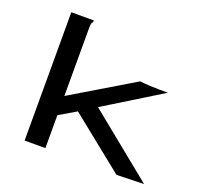

<svg xmlns="http://www.w3.org/2000/svg" viewBox="-118 -801 986 938"><g transform="rotate(20 375.0 -331.5)"><path d="M295 -223 207 -171V0H99V-667H216V-659Q210 -653 208.5 -646Q207 -639 207 -622V-271L531 -465Q551 -462 582.5 -460.5Q614 -459 633 -459H677L380 -276L720 0L578 4Z"/></g></svg>

Font: Inconsolata ExtraExpanded SemiBold
Style: Regular
Weight: 600
Width: 8
Monospace: yes
Designer: Raph Levien, Cyreal, Brenton Simpson
Foundry: Raph Levien, Cyreal, Google
Version: Version 3.001; ttfautohint (v1.8.2.53-6de2)